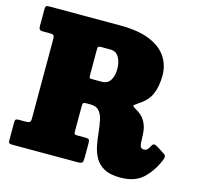

<svg xmlns="http://www.w3.org/2000/svg" viewBox="-110 -868 1044 1006"><g transform="rotate(15 412.0 -365.0)"><path d="M818 -121.5Q791.5 -60.5 747.8 -20.2Q704 20 625 20Q570.5 20 538.2 2Q506 -16 489.5 -45.2Q473 -74.5 466.2 -109.8Q459.5 -145 456 -180.2Q452.5 -215.5 446.2 -244.8Q440 -274 424.5 -292Q409 -310 377.5 -310H354Q340 -310 337.5 -305.2Q335 -300.5 335 -286V-155Q335 -143.5 337.2 -139.2Q339.5 -135 351 -135H397Q410.5 -135 415.2 -130.8Q420 -126.5 420 -112V-36Q420 -14 416 -7Q412 0 390 0H36.5Q24 0 19.5 -3.2Q15 -6.5 15 -19V-113Q15 -127 18.8 -131Q22.5 -135 36 -135H71.5Q89 -135 94.5 -139.5Q100 -144 100 -161V-589.5Q100 -607 94.5 -611Q89 -615 73 -615H38Q22.5 -615 18.8 -620.5Q15 -626 15 -641V-731Q15 -744 19.8 -747Q24.5 -750 37.5 -750H420Q520.5 -750 582.8 -723.8Q645 -697.5 673.8 -653.2Q702.5 -609 702.5 -555Q702.5 -494.5 684.2 -452.5Q666 -410.5 619 -381Q603 -370 597 -365Q591 -360 610.5 -349Q647 -329 662.2 -303.5Q677.5 -278 681 -251.8Q684.5 -225.5 684.2 -203.2Q684 -181 688 -167.5Q692 -154 709 -154Q719.5 -154 726.8 -161.2Q734 -168.5 740.5 -181.5Q746 -192.5 752.8 -193.8Q759.5 -195 773 -187L812 -162Q824.5 -154.5 824.5 -145.2Q824.5 -136 818 -121.5ZM358.5 -440H402.5Q435 -440 450 -464.2Q465 -488.5 465 -525Q465 -562 450 -588.5Q435 -615 402.5 -615H353.5Q339 -615 337 -610.2Q335 -605.5 335 -591V-463Q335 -444.5 337.8 -442.2Q340.5 -440 358.5 -440Z"/></g></svg>

Font: Besley* Narrow Fatface
Style: Regular
Weight: 900
Width: 4
Designer: Owen Earl
Foundry: indestructible type*
Version: Version 3.000; ttfautohint (v1.8.3)